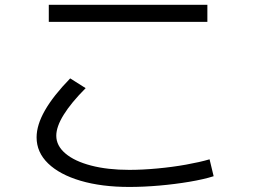

<svg xmlns="http://www.w3.org/2000/svg" viewBox="-20 -738 1040 787"><path d="M510 28.3Q396.3 28.3 310.5 3Q224.7 -22.3 177.3 -68Q130 -113.7 130 -175Q130 -225.7 164.2 -285.5Q198.3 -345.3 267.7 -416.7L331.1 -376.7Q271.4 -316.7 241.1 -267.7Q210.7 -218.7 210.7 -181.7Q210.7 -140.7 248.2 -108.9Q285.7 -77 353.4 -59.4Q421 -41.7 510 -41.7Q563.3 -41.7 624.5 -47.4Q685.7 -53 742.7 -63.2Q799.7 -73.4 839 -85L855.7 -15.7Q816 -3 756.8 7Q697.7 17 632.8 22.7Q568 28.3 510 28.3ZM180 -648.3V-718.3H830V-648.3Z"/></svg>

Font: M PLUS 1 Thin
Style: Regular
Weight: 100
Designer: Coji Morishita
Foundry: UNDERFOREST DESIGN
Version: Version 1.001